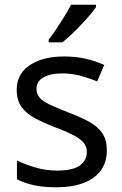

<svg xmlns="http://www.w3.org/2000/svg" viewBox="-20 -786 519 816"><path d="M434 -148Q434 -96 408 -61Q382 -26 334 -8Q286 10 220 10Q164 10 123.5 1Q83 -8 52 -24V-104Q84 -88 129.5 -74.5Q175 -61 222 -61Q289 -61 319 -82.5Q349 -104 349 -140Q349 -160 338 -176Q327 -192 298.5 -208Q270 -224 217 -244Q165 -264 128 -284Q91 -304 71 -332Q51 -360 51 -404Q51 -472 106.5 -509Q162 -546 252 -546Q301 -546 343.5 -536.5Q386 -527 423 -510L393 -440Q359 -454 322 -464Q285 -474 246 -474Q192 -474 163.5 -456.5Q135 -439 135 -409Q135 -387 148 -371.5Q161 -356 191.5 -341.5Q222 -327 273 -307Q324 -288 360 -268Q396 -248 415 -219.5Q434 -191 434 -148ZM388 -756Q379 -742 362 -722Q345 -702 324.5 -680.5Q304 -659 283.5 -639.5Q263 -620 245 -606H187V-618Q202 -637 219.5 -663Q237 -689 254 -716.5Q271 -744 282 -766H388Z"/></svg>

Font: Noto Sans Devanagari
Style: Regular
Weight: 400
Designer: Jelle Bosma - Monotype Design Team
Foundry: Monotype Imaging Inc.
Version: Version 2.003